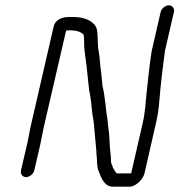

<svg xmlns="http://www.w3.org/2000/svg" viewBox="-20 -673 676 723"><path d="M109 -31 131 -126C135 -145 140 -172 145 -195L229 -558C232 -558 242 -559 245 -559C265 -559 287 -553 295 -542C298 -527 296 -501 298 -485C304 -445 309 -400 313 -358C314 -343 317 -323 320 -311C325 -282 326 -246 332 -219L334 -203L336 -179C337 -163 339 -150 340 -136L343 -103C343 -97 343 -91 344 -86C346 -68 344 -45 351 -30C360 -7 371 30 406 30H468C490 30 518 4 524 -20L567 -208C574 -238 578 -266 580 -293C585 -355 592 -414 601 -481L635 -628C638 -641 629 -653 616 -653C603 -653 588 -641 585 -628L551 -480C542 -425 538 -373 532 -323C528 -287 527 -250 517 -208L474 -21C473 -21 473 -21 473 -20H420C415 -24 408 -37 405 -42C404 -50 397 -57 398 -68C398 -86 395 -99 394 -116L392 -150C392 -171 386 -199 385 -220C378 -260 376 -311 366 -349C364 -365 363 -383 361 -399C357 -424 356 -459 351 -484C350 -493 349 -492 349 -500C347 -520 349 -547 344 -565C335 -593 299 -609 257 -609H240C213 -609 188 -599 182 -573L95 -195C90 -172 86 -146 81 -126L59 -31C56 -18 65 -6 78 -6C91 -6 106 -18 109 -31Z"/></svg>

Font: Electronic
Style: BookIt
Weight: 400
Version: Version 1.011